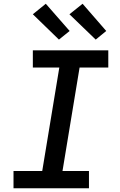

<svg xmlns="http://www.w3.org/2000/svg" viewBox="-20 -1003 640 1023"><path d="M52 0V-92H205L296 -643H155V-735H557V-643H404L313 -92H454V0ZM490 -792 350 -927 420 -983 546 -838ZM294 -792 155 -927 224 -983 351 -838Z"/></svg>

Font: Iosevka SS04 SmBd Ex Obl
Style: Regular
Weight: 600
Width: 7
Italic angle: -9°
Monospace: yes
Designer: Belleve Invis
Foundry: Belleve Invis
Version: Version 19.0.0; ttfautohint (v1.8.4)